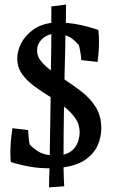

<svg xmlns="http://www.w3.org/2000/svg" viewBox="-20 -721 509 834"><path d="M193 93Q193 75 193.5 54.5Q194 34 195 10Q148 10 110 3Q72 -4 49.5 -10.5Q27 -17 27 -17Q26 -25 25.5 -36Q25 -47 25 -59Q25 -106 34 -164L102 -156Q103 -139 104.5 -123.5Q106 -108 109 -93Q122 -79 143 -65Q164 -51 196 -47Q197 -104 198 -168.5Q199 -233 200 -299Q164 -321 131 -345Q98 -369 76.5 -398.5Q55 -428 55 -467Q55 -500 72 -533Q89 -566 122 -590.5Q155 -615 203 -622Q203 -627 203 -632V-693L267 -701Q267 -689 266.5 -669Q266 -649 266 -622Q302 -619 334.5 -611.5Q367 -604 387 -597.5Q407 -591 407 -591Q410 -570 410 -539Q410 -515 408 -492Q406 -469 404 -452L333 -460Q332 -486 323 -524Q313 -537 298.5 -549Q284 -561 264 -568Q264 -526 262.5 -477Q261 -428 260 -376Q298 -351 335 -322.5Q372 -294 396 -255.5Q420 -217 420 -164Q420 -127 405 -91.5Q390 -56 354 -29.5Q318 -3 256 6Q257 64 259 88ZM141 -502Q141 -476 158 -455.5Q175 -435 201 -415Q202 -458 202.5 -498Q203 -538 203 -573Q175 -566 158 -546.5Q141 -527 141 -502ZM326 -146Q326 -181 306.5 -208.5Q287 -236 258 -258Q257 -201 256.5 -147.5Q256 -94 256 -49Q285 -57 300 -74Q315 -91 320.5 -110.5Q326 -130 326 -146Z"/></svg>

Font: Maname
Style: Regular
Weight: 400
Designer: Pathum Egodawatta
Foundry: mooniak
Version: Version 1.000; ttfautohint (v1.8.4.7-5d5b)